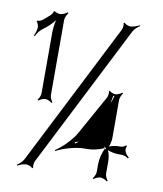

<svg xmlns="http://www.w3.org/2000/svg" viewBox="-69 -618 584 686"><g transform="rotate(10 222.5 -275.5)"><path d="M227 -108C231 -110 236 -111 241 -113C237 -109 233 -106 229 -104ZM162 -68 164 -65C185 -77 231 -92 265 -92H277C294 -92 320 -98 336 -106C335 -107 334 -109 333 -111L339 -108L342 -105L339 -102L337 -104C329 -88 323 -63 323 -46V-17C323 -9 317 3 313 7L316 10C320 6 332 0 340 0C348 0 360 6 364 10L367 7C363 3 357 -9 357 -17V-63C357 -74 354 -90 349 -101C360 -96 376 -93 387 -93H401C409 -93 420 -88 424 -84L427 -88C419 -93 403 -112 414 -127L410 -129C408 -126 398 -121 392 -121H382C373 -121 359 -118 350 -114C354 -123 357 -137 357 -146V-285C357 -293 363 -305 367 -309L364 -312C360 -308 348 -302 340 -302C334 -302 321 -307 319 -311L316 -309C318 -305 316 -292 314 -287L234 -143C218 -114 183 -81 162 -68ZM37 7 39 10C46 6 60 0 71 0C78 0 91 5 93 10L97 7C94 3 96 -11 99 -17L361 -533C366 -543 378 -553 385 -557L383 -560C376 -556 362 -550 351 -550C344 -550 331 -555 329 -560L325 -557C328 -553 326 -539 323 -533L61 -17C56 -7 44 3 37 7ZM17 -458 21 -457C24 -464 32 -476 40 -483L53 -493C64 -501 77 -515 86 -526C82 -512 80 -493 80 -479V-259C80 -251 74 -239 70 -235L73 -232C77 -236 89 -242 97 -242C105 -242 117 -236 121 -232L124 -235C120 -239 114 -251 114 -259V-531C114 -540 120 -553 125 -558L122 -561C117 -556 104 -550 95 -550C91 -550 77 -554 76 -557L72 -555C73 -552 65 -541 61 -538L40 -520C36 -516 23 -511 20 -513L18 -509C22 -508 26 -495 26 -490C26 -479 21 -466 17 -458ZM329 -267C331 -278 332 -288 334 -296L338 -295C336 -287 333 -277 329 -267ZM336 -106C336 -105 337 -105 337 -104C338 -105 338 -107 339 -108C338 -107 337 -107 336 -106Z"/></g></svg>

Font: Armata Saber
Style: Rg
Weight: 400
Designer: Jasper
Foundry: Cannot Into Space Fonts
Version: Version 0.970